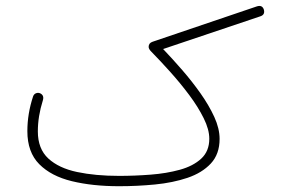

<svg xmlns="http://www.w3.org/2000/svg" viewBox="-20 -624 970 654"><path d="M73.2 -177.2Q73.2 -236.8 92.8 -295.9Q95.7 -303.7 102.8 -306.4Q109.9 -309.1 116.7 -306.2Q131.3 -299.3 126 -282.2Q108.9 -228 108.9 -176.3Q108.9 -117.2 144.5 -84.2Q180.2 -51.3 242.7 -38.1Q305.2 -24.9 385.7 -24.9Q439 -24.9 492.9 -29.1Q546.9 -33.2 592.3 -45.7Q637.7 -58.1 665.3 -83.5Q692.9 -108.9 692.9 -151.4Q692.9 -183.1 673.8 -221.4Q654.8 -259.8 624.8 -300Q594.7 -340.3 560.5 -378.4Q526.4 -416.5 495.6 -447.8Q486.3 -457 486.3 -464.4Q486.3 -477.5 500 -481.9L854.5 -602.1Q873.5 -608.4 878.9 -590.8Q883.3 -573.7 866.7 -568.4L535.6 -457Q566.9 -424.3 600.6 -385.5Q634.3 -346.7 663.1 -305.9Q691.9 -265.1 710 -225.6Q728 -186 728 -150.9Q728 -99.1 698.2 -67.1Q668.5 -35.2 618.7 -18.3Q568.8 -1.5 508.1 4.4Q447.3 10.3 385.7 10.3Q295.4 10.3 224.9 -6.8Q154.3 -23.9 113.8 -64.7Q73.2 -105.5 73.2 -177.2Z"/></svg>

Font: Mikhak ExtraLight
Style: Regular
Weight: 200
Designer: Amin Abedi
Version: Version 3.3